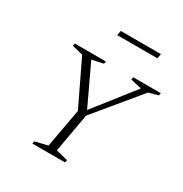

<svg xmlns="http://www.w3.org/2000/svg" viewBox="-171 -866 950 997"><g transform="rotate(30 304.5 -368.0)"><path d="M162 0 165 -15 240 -33 282 -265 155 -529 90 -545 93 -560H280L277 -545L210 -531V-528L321 -293L505 -527V-530L441 -545L444 -560H609L606 -545L550 -530L331 -265L290 -33L361 -15L358 0ZM262 -708 267 -736H508L503 -708Z"/></g></svg>

Font: Spectral SC ExtraLight
Style: Italic
Weight: 275
Italic angle: -10°
Designer: Jean-Baptiste Levee
Foundry: Production Type
Version: Version 2.001